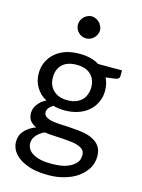

<svg xmlns="http://www.w3.org/2000/svg" viewBox="-134 -809 788 1068"><g transform="rotate(15 260.0 -275.0)"><path d="M247.1 -247.1Q274.4 -247.1 294.9 -254.9Q315.4 -262.7 329.1 -276.4Q342.8 -289.1 349.6 -308.6Q357.4 -327.1 357.4 -349.6Q357.4 -396.5 329.1 -423.8Q300.8 -451.2 247.1 -451.2Q193.4 -451.2 165 -423.8Q136.7 -396.5 136.7 -349.6Q136.7 -327.1 143.6 -308.6Q151.4 -289.1 165 -276.4Q178.7 -262.7 199.2 -254.9Q219.7 -247.1 247.1 -247.1ZM407.2 27.3Q407.2 8.8 397.5 -2.9Q386.7 -13.7 368.2 -20.5Q350.6 -27.3 327.1 -29.3Q303.7 -32.2 277.3 -34.2Q252 -35.2 224.6 -37.1Q197.3 -38.1 172.9 -42Q144.5 -29.3 127 -8.8Q109.4 10.7 109.4 37.1Q109.4 53.7 118.2 68.4Q127 84 144.5 93.8Q162.1 105.5 189.5 111.3Q216.8 117.2 253.9 117.2Q290 117.2 318.4 111.3Q346.7 104.5 366.2 92.8Q386.7 80.1 397.5 64.5Q407.2 47.9 407.2 27.3ZM498 -486.3Q498 -478.5 498 -453.1Q498 -436.5 476.6 -432.6Q458 -429.7 419.9 -424.8Q436.5 -391.6 436.5 -351.6Q436.5 -315.4 421.9 -285.2Q408.2 -254.9 382.8 -233.4Q358.4 -211.9 323.2 -200.2Q288.1 -188.5 247.1 -188.5Q211.9 -188.5 179.7 -197.3Q164.1 -186.5 155.3 -175.8Q147.5 -164.1 147.5 -153.3Q147.5 -134.8 162.1 -126Q176.8 -116.2 200.2 -112.3Q224.6 -108.4 254.9 -107.4Q286.1 -106.4 318.4 -103.5Q350.6 -101.6 380.9 -96.7Q412.1 -90.8 435.5 -78.1Q460 -66.4 474.6 -43.9Q489.3 -22.5 489.3 12.7Q489.3 45.9 473.6 76.2Q457 106.4 426.8 129.9Q396.5 154.3 351.6 168Q307.6 182.6 252 182.6Q196.3 182.6 155.3 171.9Q113.3 160.2 85.9 141.6Q58.6 123 44.9 99.6Q31.2 75.2 31.2 48.8Q31.2 10.7 54.7 -14.6Q78.1 -41 119.1 -56.6Q96.7 -66.4 83 -83Q70.3 -99.6 70.3 -128.9Q70.3 -139.6 74.2 -151.4Q78.1 -163.1 85.9 -174.8Q94.7 -186.5 106.4 -197.3Q118.2 -207 134.8 -215.8Q96.7 -236.3 76.2 -271.5Q54.7 -305.7 54.7 -351.6Q54.7 -388.7 69.3 -418.9Q84 -449.2 109.4 -470.7Q134.8 -492.2 169.9 -503.9Q205.1 -514.6 247.1 -514.6Q280.3 -514.6 308.6 -507.8Q336.9 -501 360.4 -486.3Q406.2 -486.3 498 -486.3ZM322.3 -668.9Q322.3 -656.2 316.4 -644.5Q311.5 -633.8 302.7 -625Q293.9 -616.2 282.2 -611.3Q271.5 -606.4 257.8 -606.4Q245.1 -606.4 233.4 -611.3Q222.7 -616.2 213.9 -625Q205.1 -633.8 200.2 -644.5Q195.3 -656.2 195.3 -668.9Q195.3 -681.6 200.2 -693.4Q205.1 -705.1 213.9 -713.9Q222.7 -722.7 233.4 -727.5Q245.1 -733.4 257.8 -733.4Q271.5 -733.4 282.2 -727.5Q293.9 -722.7 302.7 -713.9Q311.5 -705.1 316.4 -693.4Q322.3 -681.6 322.3 -668.9Z"/></g></svg>

Font: Lato
Style: Regular
Weight: 400
Designer: Lukasz Dziedzic with Adam Twardoch and Botio Nikoltchev
Version: Version 2.015; 2015-08-06; http://www.latofonts.com/